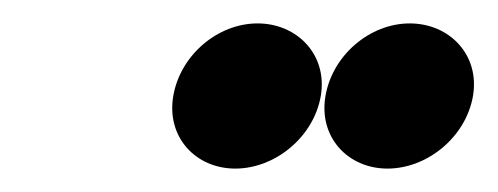

<svg xmlns="http://www.w3.org/2000/svg" viewBox="-20 -711 425 164"><path d="M128 -629C122 -594 147 -567 181 -567C215 -567 248 -594 254 -629C260 -664 234 -691 200 -691C166 -691 134 -664 128 -629ZM258 -629C252 -594 277 -567 311 -567C345 -567 378 -594 384 -629C390 -664 364 -691 330 -691C296 -691 264 -664 258 -629Z"/></svg>

Font: Charger Sport
Style: BdExtObl
Weight: 700
Designer: Jasper
Foundry: Cannot Into Space Fonts
Version: Version 1.1